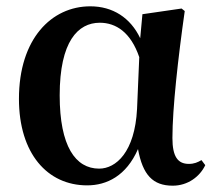

<svg xmlns="http://www.w3.org/2000/svg" viewBox="-20 -572 685 608"><path d="M256 15C318 15 380 -15 417 -100C432 -18 464 16 527 16C575 16 613 -13 630 -49L618 -65C606 -58 595 -53 578 -53C543 -53 526 -76 526 -135C526 -229 544 -389 565 -537L555 -545L431 -527L424 -451C393 -516 337 -552 266 -552C143 -552 40 -449 40 -259C40 -86 130 15 256 15ZM421 -391 414 -227C407 -90 347 -38 294 -38C219 -38 169 -109 169 -270C169 -441 227 -500 296 -500C347 -500 394 -470 421 -391Z"/></svg>

Font: Source Han Serif CN
Style: Bold
Weight: 700
Designer: Ryoko NISHIZUKA 西塚涼子 (kana & ideographs); Frank Grießhammer (Latin, Greek & Cyrillic); Wenlong ZHANG 张文龙 (bopomofo); San
Foundry: Adobe
Version: Version 2.003;hotconv 1.1.1;makeotfexe 2.6.0